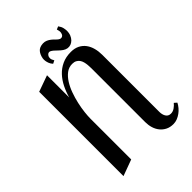

<svg xmlns="http://www.w3.org/2000/svg" viewBox="-253 -995 1126 1126"><g transform="rotate(-45 310.0 -432.0)"><path d="M620.1 -66.9Q612.8 -52.7 601.8 -39.6Q590.8 -26.4 576.9 -16.4Q563 -6.3 547.4 -0.2Q531.7 5.9 515.1 5.9Q487.8 5.9 467.5 -4.4Q447.3 -14.6 433.3 -32Q419.4 -49.3 412.6 -71.8Q405.8 -94.2 405.8 -119.1V-541Q405.8 -552.7 405.8 -566.7Q405.8 -580.6 404.5 -594.2Q403.3 -607.9 399.9 -620.6Q396.5 -633.3 389.6 -642.8Q382.8 -652.3 371.8 -658.2Q360.8 -664.1 344.2 -664.1Q316.4 -664.1 294.4 -647.5Q272.5 -630.9 255.6 -604.2Q238.8 -577.6 226.8 -544.2Q214.8 -510.7 207.3 -477.1Q199.7 -443.4 196.3 -412.6Q192.9 -381.8 192.9 -360.8V-22.9L91.8 14.2V-685.1L192.9 -721.2V-537.1Q202.6 -572.8 219 -605.7Q235.4 -638.7 259 -664.1Q282.7 -689.5 314.7 -704.3Q346.7 -719.2 388.2 -719.2Q419.4 -719.2 441.9 -707.8Q464.4 -696.3 478.8 -676.8Q493.2 -657.2 500 -631.3Q506.8 -605.5 506.8 -577.1V-103Q506.8 -93.3 509 -83.5Q511.2 -73.7 515.9 -65.7Q520.5 -57.6 528.3 -52.7Q536.1 -47.9 547.9 -47.9Q564.5 -47.9 579.3 -58.1Q594.2 -68.4 604 -81.1ZM285.2 -752.9 266.1 -743.2Q255.9 -754.4 251.5 -765.6Q247.1 -776.9 245.6 -786.6Q243.7 -797.9 245.1 -808.1Q249.5 -834.5 263.7 -851.6Q277.8 -868.7 308.1 -870.1Q323.2 -870.6 335.4 -865Q347.7 -859.4 357.7 -851.3Q367.7 -843.3 375.7 -834.7Q383.8 -826.2 391.1 -821.3Q398.4 -815.9 406.5 -816.4Q414.6 -816.9 420.2 -823Q425.8 -829.1 427.5 -840.8Q429.2 -852.5 423.3 -870.1L441.9 -877.9Q453.6 -862.3 457 -846.9Q460.4 -831.5 460 -819.3Q459.5 -804.7 455.1 -792Q448.2 -774.9 438 -764.6Q427.7 -754.4 415.5 -750.2Q403.3 -746.1 390.4 -748Q377.4 -750 365.2 -758.3Q352.5 -767.1 342.3 -777.3Q332 -787.6 323 -795.4Q314 -803.2 305.9 -806.9Q297.9 -810.5 289.1 -806.2Q281.7 -801.3 278.3 -793.9Q275.4 -787.6 275.6 -777.6Q275.9 -767.6 285.2 -752.9Z"/></g></svg>

Font: Redressed
Style: Regular
Weight: 400
Designer: Astigmatic (AOETI)
Foundry: Astigmatic (AOETI)
Version: Version 1.000